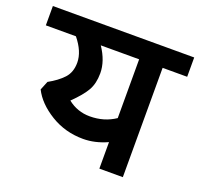

<svg xmlns="http://www.w3.org/2000/svg" viewBox="-136 -700 852 817"><g transform="rotate(20 290.0 -291.0)"><path d="M498.8 -495V0H392.5V-120Q337.5 -95 283.8 -95Q202.5 -95 136.2 -135.6Q70 -176.2 42.5 -231.2L58.8 -271.2Q100 -293.8 125 -320.6Q150 -347.5 150 -391.2Q150 -441.2 106.2 -495H-30V-582.5H610V-495ZM218.8 -495Q257.5 -437.5 257.5 -382.5Q257.5 -336.2 239.4 -304.4Q221.2 -272.5 177.5 -230Q221.2 -195 277.5 -195Q342.5 -195 392.5 -228.8V-495Z"/></g></svg>

Font: Cambay
Style: Bold
Weight: 700
Designer: Pooja Saxena
Foundry: Pooja Saxena
Version: Version 1.096;PS 001.096;hotconv 1.0.70;makeotf.lib2.5.58329